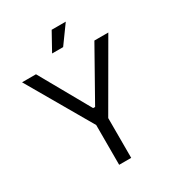

<svg xmlns="http://www.w3.org/2000/svg" viewBox="-206 -1000 1022 1120"><g transform="rotate(-30 304.5 -439.5)"><path d="M345 0H264V-268L14 -700H107.8L297.8 -362.5H311.2L501.2 -700H595L345 -268ZM324.2 -758H249.8L316.8 -879H411.8Z"/></g></svg>

Font: Space Grotesk Variable Light
Style: Regular
Weight: 300
Designer: Florian Karsten
Foundry: Florian Karsten
Version: Version 2.000